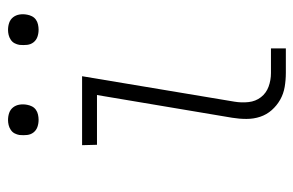

<svg xmlns="http://www.w3.org/2000/svg" viewBox="-150 -600 749 490"><g transform="rotate(-90 225.0 -354.5)"><path d="M285 0Q266 0 248.5 -3Q231 -6 216 -14.5Q201 -23 189.5 -36Q178 -49 172.5 -65.5Q167 -82 167 -100.5Q167 -119 170 -137L228 -482H101L100 -520H276L211 -131Q208 -113 210 -95Q212 -77 222.5 -63.5Q233 -50 249.5 -44Q266 -38 284 -38H347V0ZM395 -631Q385 -631 376.5 -634Q368 -637 362.5 -644Q357 -651 356 -660.5Q355 -670 356 -680Q357 -686 360 -692Q363 -698 369 -702Q375 -706 381.5 -707.5Q388 -709 394 -709Q404 -709 412.5 -706Q421 -703 426.5 -696Q432 -689 433.5 -679.5Q435 -670 433 -660Q432 -654 429 -648Q426 -642 420.5 -638Q415 -634 408 -632.5Q401 -631 395 -631ZM165 -631Q155 -631 146.5 -634Q138 -637 132.5 -644Q127 -651 126 -660.5Q125 -670 126 -680Q127 -686 130 -692Q133 -698 139 -702Q145 -706 151.5 -707.5Q158 -709 164 -709Q174 -709 182.5 -706Q191 -703 196.5 -696Q202 -689 203.5 -679.5Q205 -670 203 -660Q202 -654 199 -648Q196 -642 190.5 -638Q185 -634 178 -632.5Q171 -631 165 -631Z"/></g></svg>

Font: Iosevka Etoile Extralight
Style: Italic
Weight: 200
Italic angle: -9°
Designer: Belleve Invis
Foundry: Belleve Invis
Version: Version 22.1.2; ttfautohint (v1.8.4)